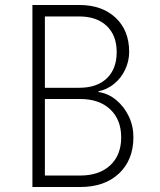

<svg xmlns="http://www.w3.org/2000/svg" viewBox="-20 -750 640 770"><path d="M110 0V-730H298Q389 -730 443.5 -679Q498 -628 498 -542Q498 -505 482 -471Q466 -437 438 -414Q410 -391 375 -384V-381Q415 -375 446.5 -348.5Q478 -322 496.5 -283.5Q515 -245 515 -200Q515 -109 457.5 -54.5Q400 0 301 0ZM160 -398H298Q369 -398 408.5 -436Q448 -474 448 -541Q448 -608 408 -646Q368 -684 298 -684H160ZM160 -46H301Q378 -46 422 -87Q466 -128 466 -199Q466 -270 422 -311.5Q378 -353 301 -353H160Z"/></svg>

Font: JetBrains Mono NL Thin
Style: Regular
Weight: 100
Monospace: yes
Designer: Philipp Nurullin, Konstantin Bulenkov
Foundry: JetBrains
Version: Version 2.305; ttfautohint (v1.8.4.7-5d5b)